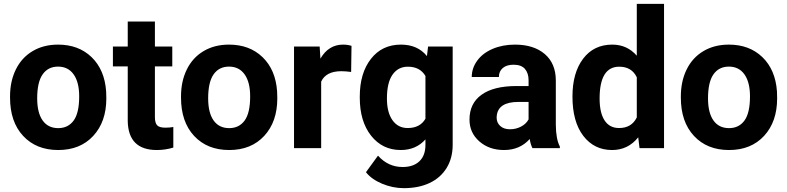

<svg xmlns="http://www.w3.org/2000/svg" viewBox="-20 -770 4092 998"><path d="M32.2 -269Q32.2 -347.7 62.5 -409.2Q92.8 -470.7 149.7 -504.4Q206.5 -538.1 281.7 -538.1Q388.7 -538.1 456.3 -472.7Q523.9 -407.2 531.7 -294.9L532.7 -258.8Q532.7 -137.2 464.8 -63.7Q397 9.8 282.7 9.8Q168.5 9.8 100.3 -63.5Q32.2 -136.7 32.2 -262.7ZM173.3 -258.8Q173.3 -183.6 201.7 -143.8Q230 -104 282.7 -104Q334 -104 362.8 -143.3Q391.6 -182.6 391.6 -269Q391.6 -342.8 362.8 -383.3Q334 -423.8 281.7 -423.8Q230 -423.8 201.7 -383.5Q173.3 -343.3 173.3 -258.8Z M785.2 -658.2V-528.3H875.5V-424.8H785.2V-161.1Q785.2 -131.8 796.4 -119.1Q807.6 -106.4 839.4 -106.4Q862.8 -106.4 880.9 -109.9V-2.9Q839.4 9.8 795.4 9.8Q647 9.8 644 -140.1V-424.8H566.9V-528.3H644V-658.2Z M920.9 -269Q920.9 -347.7 951.2 -409.2Q981.4 -470.7 1038.3 -504.4Q1095.2 -538.1 1170.4 -538.1Q1277.3 -538.1 1345 -472.7Q1412.6 -407.2 1420.4 -294.9L1421.4 -258.8Q1421.4 -137.2 1353.5 -63.7Q1285.6 9.8 1171.4 9.8Q1057.1 9.8 989 -63.5Q920.9 -136.7 920.9 -262.7ZM1062 -258.8Q1062 -183.6 1090.3 -143.8Q1118.7 -104 1171.4 -104Q1222.7 -104 1251.5 -143.3Q1280.3 -182.6 1280.3 -269Q1280.3 -342.8 1251.5 -383.3Q1222.7 -423.8 1170.4 -423.8Q1118.7 -423.8 1090.3 -383.5Q1062 -343.3 1062 -258.8Z M1805.2 -396Q1776.4 -399.9 1754.4 -399.9Q1674.3 -399.9 1649.4 -345.7V0H1508.3V-528.3H1641.6L1645.5 -465.3Q1688 -538.1 1763.2 -538.1Q1786.6 -538.1 1807.1 -531.7Z M1850.1 -268.1Q1850.1 -389.6 1908 -463.9Q1965.8 -538.1 2064 -538.1Q2150.9 -538.1 2199.2 -478.5L2205.1 -528.3H2333V-17.6Q2333 51.8 2301.5 103Q2270 154.3 2212.9 181.2Q2155.8 208 2079.1 208Q2021 208 1965.8 184.8Q1910.6 161.6 1882.3 125L1944.8 39.1Q1997.6 98.1 2072.8 98.1Q2128.9 98.1 2160.2 68.1Q2191.4 38.1 2191.4 -17.1V-45.4Q2142.6 9.8 2063 9.8Q1967.8 9.8 1908.9 -64.7Q1850.1 -139.2 1850.1 -262.2ZM1991.2 -257.8Q1991.2 -186 2020 -145.3Q2048.8 -104.5 2099.1 -104.5Q2163.6 -104.5 2191.4 -152.8V-375Q2163.1 -423.3 2100.1 -423.3Q2049.3 -423.3 2020.3 -381.8Q1991.2 -340.3 1991.2 -257.8Z M2747.6 0Q2737.8 -19 2733.4 -47.4Q2682.1 9.8 2600.1 9.8Q2522.5 9.8 2471.4 -35.2Q2420.4 -80.1 2420.4 -148.4Q2420.4 -232.4 2482.7 -277.3Q2544.9 -322.3 2662.6 -322.8H2727.5V-353Q2727.5 -389.6 2708.7 -411.6Q2689.9 -433.6 2649.4 -433.6Q2613.8 -433.6 2593.5 -416.5Q2573.2 -399.4 2573.2 -369.6H2432.1Q2432.1 -415.5 2460.4 -454.6Q2488.8 -493.7 2540.5 -515.9Q2592.3 -538.1 2656.7 -538.1Q2754.4 -538.1 2811.8 -489Q2869.1 -439.9 2869.1 -351.1V-122.1Q2869.6 -46.9 2890.1 -8.3V0ZM2630.9 -98.1Q2662.1 -98.1 2688.5 -112.1Q2714.8 -126 2727.5 -149.4V-240.2H2674.8Q2568.8 -240.2 2562 -167L2561.5 -158.7Q2561.5 -132.3 2580.1 -115.2Q2598.6 -98.1 2630.9 -98.1Z M2955.6 -268.1Q2955.6 -391.6 3011 -464.8Q3066.4 -538.1 3162.6 -538.1Q3239.7 -538.1 3290 -480.5V-750H3431.6V0H3304.2L3297.4 -56.2Q3244.6 9.8 3161.6 9.8Q3068.4 9.8 3012 -63.7Q2955.6 -137.2 2955.6 -268.1ZM3096.7 -257.8Q3096.7 -183.6 3122.6 -144Q3148.4 -104.5 3197.8 -104.5Q3263.2 -104.5 3290 -159.7V-368.2Q3263.7 -423.3 3198.7 -423.3Q3096.7 -423.3 3096.7 -257.8Z M3519 -269Q3519 -347.7 3549.3 -409.2Q3579.6 -470.7 3636.5 -504.4Q3693.4 -538.1 3768.6 -538.1Q3875.5 -538.1 3943.1 -472.7Q4010.7 -407.2 4018.6 -294.9L4019.5 -258.8Q4019.5 -137.2 3951.7 -63.7Q3883.8 9.8 3769.5 9.8Q3655.3 9.8 3587.2 -63.5Q3519 -136.7 3519 -262.7ZM3660.2 -258.8Q3660.2 -183.6 3688.5 -143.8Q3716.8 -104 3769.5 -104Q3820.8 -104 3849.6 -143.3Q3878.4 -182.6 3878.4 -269Q3878.4 -342.8 3849.6 -383.3Q3820.8 -423.8 3768.6 -423.8Q3716.8 -423.8 3688.5 -383.5Q3660.2 -343.3 3660.2 -258.8Z"/></svg>

Font: Roboto
Style: Bold
Weight: 700
Designer: Google
Version: Version 2.134; 2016; ttfautohint (v1.6)